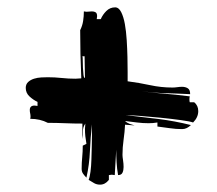

<svg xmlns="http://www.w3.org/2000/svg" viewBox="-20 -614 589 522"><path d="M204 -278Q181 -278 157 -279Q133 -280 110 -280Q89 -291 62 -291Q63 -293 63 -297Q63 -302 62 -306Q61 -310 61 -315Q61 -327 74 -327L82 -326V-337Q71 -342 60.5 -351.5Q50 -361 50 -375Q50 -385 56.5 -391Q63 -397 72.5 -400Q82 -403 92.5 -403.5Q103 -404 110 -404Q129 -404 147.5 -402Q166 -400 185 -400Q189 -400 193 -400.5Q197 -401 201 -401Q198 -467 198 -532Q204 -544 206 -557Q208 -570 208 -583L215 -582Q219 -582 222.5 -582.5Q226 -583 230 -583Q236 -583 240 -580.5Q244 -578 244 -570L243 -562H254Q259 -574 269 -584Q279 -594 293 -594Q303 -594 309.5 -581Q316 -568 319.5 -548.5Q323 -529 324.5 -505Q326 -481 326.5 -458.5Q327 -436 327 -418V-393Q358 -389 388 -382.5Q418 -376 449 -376Q455 -376 462 -377Q469 -378 475 -378Q484 -378 490.5 -374Q497 -370 497 -358Q457 -360 419 -361Q392 -362 365 -366Q392 -362 419 -360Q457 -357 496 -352Q495 -349 495 -344Q495 -338 496 -336H508Q519 -327 519 -312Q519 -295 505 -281Q497 -284 471.5 -287.5Q446 -291 416 -294Q386 -297 359 -299Q332 -301 322 -301Q367 -296 411 -290.5Q455 -285 499 -274Q494 -269 488 -266Q482 -263 475 -263Q458 -263 441.5 -265.5Q425 -268 408 -270V-281Q402 -280 396 -279.5Q390 -279 384 -279Q368 -279 352.5 -281Q337 -283 320 -285Q325 -280 333 -277Q340 -275 346 -273L320 -275Q319 -255 316 -234Q313 -213 313 -193Q313 -188 314.5 -178.5Q316 -169 316 -160Q316 -151 313 -144.5Q310 -138 301 -138Q298 -155 297 -172.5Q296 -190 296 -207L292 -138Q290 -138 288 -138.5Q286 -139 284 -139Q282 -139 280 -138.5Q278 -138 276 -138V-125Q266 -112 252 -112Q243 -112 236 -116Q229 -120 221 -125Q224 -132 226 -147Q228 -162 228.5 -180Q229 -198 229.5 -215Q230 -232 230 -244V-276Q226 -240 224.5 -203.5Q223 -167 215 -131Q210 -136 206 -141.5Q202 -147 202 -155Q202 -172 203.5 -186.5Q205 -201 205 -218L215 -223Q213 -234 212 -243.5Q211 -253 211 -264Q211 -267 211.5 -270.5Q212 -274 212 -278Q205 -268 205.5 -257.5Q206 -247 204 -236ZM204 -461Q205 -459 205 -449.5Q205 -440 205.5 -429.5Q206 -419 207 -410.5Q208 -402 211 -402L210 -461ZM354 -368 365 -366Z"/></svg>

Font: Finger Paint
Style: Regular
Weight: 400
Designer: Ralph du Carrois
Foundry: Ralph du Carrois
Version: Version 1.002